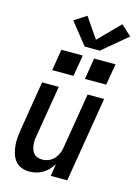

<svg xmlns="http://www.w3.org/2000/svg" viewBox="-143 -1049 807 1133"><g transform="rotate(15 261.0 -483.0)"><path d="M152 8Q127 8 103.5 -1Q80 -10 65.5 -29Q51 -48 44 -71.5Q37 -95 34.5 -119.5Q32 -144 34.5 -170Q37 -196 41 -221L90 -520H192L140 -207Q137 -193 136 -178Q135 -163 137 -149Q139 -135 143.5 -122Q148 -109 157 -99Q166 -89 179.5 -84.5Q193 -80 207 -80Q226 -80 245.5 -87.5Q265 -95 279 -110Q293 -125 301 -143.5Q309 -162 312 -181L368 -520H469L383 0H282L294 -75Q283 -57 267.5 -40.5Q252 -24 233 -13Q214 -2 193.5 3Q173 8 152 8ZM459 -605H329L350 -735H481ZM259 -605H129L150 -735H281ZM278 -789 173 -921 247 -969 332 -845 459 -974 522 -916 371 -789Z"/></g></svg>

Font: Iosevka SS04 Semibold Oblique
Style: Regular
Weight: 600
Italic angle: -9°
Monospace: yes
Designer: Belleve Invis
Foundry: Belleve Invis
Version: Version 19.0.0; ttfautohint (v1.8.4)